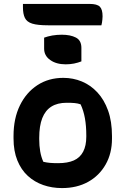

<svg xmlns="http://www.w3.org/2000/svg" viewBox="-20 -947 640 979"><path d="M303 -550Q353 -550 397.5 -531.5Q442 -513 476.5 -476Q511 -439 531 -383.5Q551 -328 551 -253V-240Q551 -165 518.5 -108Q486 -51 429 -19.5Q372 12 296 12Q245 12 200.5 -3.5Q156 -19 122 -50Q88 -81 68.5 -129Q49 -177 49 -241V-254Q49 -343 81.5 -409.5Q114 -476 171 -513Q228 -550 303 -550ZM320 -423Q273 -423 242 -403.5Q211 -384 195.5 -344.5Q180 -305 180 -244V-237Q180 -204 185 -175Q190 -146 201 -122Q218 -118 235 -116.5Q252 -115 276 -115Q325 -115 356.5 -129Q388 -143 404 -173.5Q420 -204 420 -250V-257Q420 -305 413 -344Q406 -383 391 -415Q377 -420 360.5 -421.5Q344 -423 320 -423ZM205 -755Q213 -758 224 -761Q235 -764 246.5 -766Q258 -768 270.5 -769Q283 -770 295 -770Q339 -770 367 -755.5Q395 -741 395 -703V-634Q387 -631 377.5 -628Q368 -625 357.5 -623Q347 -621 336.5 -620Q326 -619 315 -619Q267 -619 236 -641Q205 -663 205 -699ZM97 -927H437Q475 -927 489 -913Q503 -899 503 -864Q503 -856 502 -847.5Q501 -839 500 -831.5Q499 -824 497 -818H225Q172 -818 144.5 -826.5Q117 -835 107 -855.5Q97 -876 97 -910Q97 -913 97 -916.5Q97 -920 97 -922.5Q97 -925 97 -927Z"/></svg>

Font: Recursive Monospace Casual
Style: Bold
Weight: 700
Version: Version 1.047